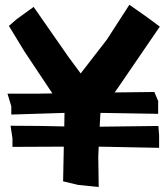

<svg xmlns="http://www.w3.org/2000/svg" viewBox="-20 -711 688 789"><path d="M23.4 -194.3 31.2 -142.6V-107.4L242.2 -108.4L239.3 34.2L300.8 48.8L385.7 57.6L383.8 -67.4L385.7 -108.4L633.8 -103.5V-155.3L630.9 -193.4L389.6 -190.4L392.6 -245.1L394.5 -247.1L629.9 -243.2V-295.9L614.3 -333L451.2 -331.1L457 -338.9L636.7 -601.6L584 -640.6L511.7 -691.4L418.9 -547.9L311.5 -409.2L261.7 -476.6L118.2 -682.6L47.9 -631.8L16.6 -604.5L80.1 -500L195.3 -327.1L140.6 -326.2H10.7L26.4 -274.4V-240.2L245.1 -247.1L244.1 -191.4L148.4 -193.4Z"/></svg>

Font: MaokenAssortedSans-TC
Style: Regular
Weight: 500
Version: Version 0.83